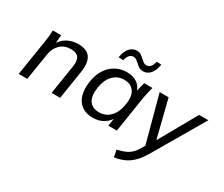

<svg xmlns="http://www.w3.org/2000/svg" viewBox="-149 -1135 2057 1765"><g transform="rotate(30 879.5 -252.5)"><path d="M36 0 97 -384Q102 -413 104.5 -443Q107 -473 108 -503H196L188 -395L175 -394Q205 -452 257 -482Q309 -512 376 -512Q468 -512 504 -459Q540 -406 524 -305L476 0H385L433 -304Q445 -376 421.5 -407Q398 -438 340 -438Q273 -438 228.5 -397Q184 -356 173 -288L127 0Z M825 9Q756 9 709 -23.5Q662 -56 643 -117.5Q624 -179 637 -265Q657 -386 727 -449Q797 -512 895 -512Q961 -512 1005.5 -479Q1050 -446 1059 -388L1048 -387L1078 -503H1165Q1158 -473 1150.5 -443Q1143 -413 1138 -384L1078 0H987L1006 -117H1021Q995 -58 945 -24.5Q895 9 825 9ZM851 -63Q918 -63 966 -110.5Q1014 -158 1029 -249Q1044 -344 1009.5 -391.5Q975 -439 904 -439Q837 -439 790 -392Q743 -345 728 -255Q713 -159 746.5 -111Q780 -63 851 -63ZM805 -589 755 -592Q765 -657 796 -693Q827 -729 874 -729Q900 -729 918.5 -716Q937 -703 952 -688Q966 -675 980 -665Q994 -655 1011 -655Q1062 -655 1080 -732L1129 -729Q1119 -663 1088 -627.5Q1057 -592 1012 -592Q985 -592 966 -605Q947 -618 932 -633Q918 -645 904 -655Q890 -665 873 -665Q823 -665 805 -589Z M1178 227 1163 153Q1212 142 1245.5 127.5Q1279 113 1304 90Q1329 67 1350 32L1385 -28L1380 10L1242 -503H1337L1445 -72H1418L1661 -503H1759L1442 39Q1413 88 1383 121Q1353 154 1321.5 175Q1290 196 1255 208Q1220 220 1178 227Z"/></g></svg>

Font: Mulish ExtraLight Medium
Style: Italic
Weight: 500
Italic angle: -9°
Version: Version 3.603